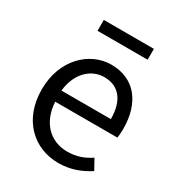

<svg xmlns="http://www.w3.org/2000/svg" viewBox="-177 -851 908 979"><g transform="rotate(30 277.0 -361.0)"><path d="M311 13C385 13 443 -12 491 -43L458 -103C418 -76 375 -60 322 -60C219 -60 148 -134 142 -250H508C510 -263 512 -282 512 -302C512 -457 434 -557 296 -557C170 -557 51 -447 51 -271C51 -92 167 13 311 13ZM141 -315C152 -422 220 -484 297 -484C382 -484 432 -425 432 -315ZM148 -671H443V-735H148Z"/></g></svg>

Font: Source Han Sans CN Regular
Style: Regular
Weight: 400
Designer: Ryoko NISHIZUKA (kana & ideographs); Paul D. Hunt (Latin, Greek & Cyrillic); Wenlong ZHANG (bopomofo); Sandoll Communica
Foundry: Adobe Systems Incorporated
Version: Version 1.004;PS 1.004;hotconv 1.0.82;makeotf.lib2.5.63406